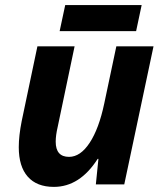

<svg xmlns="http://www.w3.org/2000/svg" viewBox="-20 -729 644 759"><path d="M237.8 -709H540L518.1 -606H215.8ZM127.9 -545.9H274.9L208 -227.1Q200.2 -193.8 200.2 -168.9Q200.2 -108.9 252.9 -108.9Q297.9 -108.9 334.5 -164.6Q371.1 -220.2 392.1 -319.8L439.9 -545.9H586.9L471.2 0H358.9L369.1 -101.1H366.2Q295.4 9.8 192.9 9.8Q125.5 9.8 89.8 -30.5Q54.2 -70.8 54.2 -147Q54.2 -192.4 65.9 -251Z"/></svg>

Font: Zoram GWebM
Style: Bold Italic
Weight: 700
Italic angle: -12°
Foundry: Ascender Corporation
Version: Version 1.000